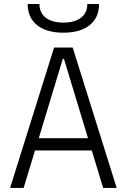

<svg xmlns="http://www.w3.org/2000/svg" viewBox="-20 -928 626 948"><path d="M29.8 0H96.7L152.8 -185.1H433.1L489.3 0H556.2L338.9 -693.4H247.1ZM171.4 -245.6 290 -637.2H295.9L414.6 -245.6ZM293 -766.6C404.3 -766.6 469.2 -818.4 469.2 -908.2H411.1C411.1 -850.1 367.7 -816.4 293 -816.4C218.3 -816.4 174.8 -850.1 174.8 -908.2H116.7C116.7 -818.4 181.6 -766.6 293 -766.6Z"/></svg>

Font: Cascadia Code PL Light
Style: Regular
Weight: 300
Monospace: yes
Designer: Aaron Bell
Foundry: Saja Typeworks
Version: Version 2404.023